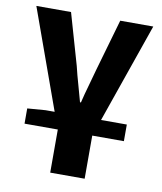

<svg xmlns="http://www.w3.org/2000/svg" viewBox="-78 -559 679 807"><g transform="rotate(10 261.5 -156.0)"><path d="M191 184V0H49V-65L126 -71H165L12 -496H160L223 -277Q232 -239 242.5 -203Q253 -167 263 -129H267Q276 -167 286.5 -203Q297 -239 307 -277L370 -496H511L363 -71H473V0H338V184Z"/></g></svg>

Font: Giro Regular
Style: Bold
Weight: 700
Designer: Paul D. Hunt
Foundry: Adobe Systems Incorporated
Version: Version 1.000;PS 1.0;hotconv 1.0.88;makeotf.lib2.5.647800